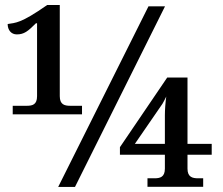

<svg xmlns="http://www.w3.org/2000/svg" viewBox="-20 -739 880 759"><path d="M816.9 -127.4V-170.4H721.2V-432.6H641.1L454.1 -157.2V-127.4H631.8V-72.3C631.8 -38.6 612.3 -34.2 590.8 -34.2H563V-0.5H783.2V-34.2H763.2C741.2 -34.2 721.2 -38.6 721.2 -72.3V-127.4ZM631.8 -170.4H513.2L622.1 -328.6C625.5 -334 631.8 -346.2 637.2 -357.4C633.8 -332.5 631.8 -304.2 631.8 -283.2ZM126.5 -647V-358.9C126.5 -325.2 108.4 -320.8 85.4 -320.8H30.3V-287.1H304.2V-320.8H258.3C235.4 -320.8 216.3 -325.2 216.3 -358.9V-719.2H166.5C60.5 -645 41.5 -649.4 10.3 -644C10.3 -620.1 24.4 -603 46.4 -603C75.2 -603 90.3 -615.2 122.1 -647ZM632.3 -713.9H566.9L210 0H276.4Z"/></svg>

Font: Gandom
Style: Regular
Weight: 400
Foundry: DejaVu fonts team - Redesigned by Saber Rastikerdar - Based on Samim Font
Version: Version 0.8